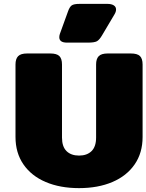

<svg xmlns="http://www.w3.org/2000/svg" viewBox="-20 -956 756 991"><path d="M286 -764Q286 -772 289 -781L331 -897Q339 -920 350 -928Q361 -936 391 -936H534Q555 -936 567 -928.5Q579 -921 579 -907Q579 -895 571 -882L507 -774Q493 -750 480 -743Q467 -736 433 -736H326Q286 -736 286 -764ZM60 -249V-623Q60 -652 73.5 -666Q87 -680 120 -680H239Q273 -680 286.5 -666.5Q300 -653 300 -623V-246Q300 -199 323.5 -176Q347 -153 388 -153Q429 -153 452.5 -176Q476 -199 476 -246V-623Q476 -652 489.5 -666Q503 -680 536 -680H655Q689 -680 702.5 -666.5Q716 -653 716 -623V-249Q716 -167 675 -107.5Q634 -48 560 -16.5Q486 15 388 15Q290 15 216 -16.5Q142 -48 101 -107.5Q60 -167 60 -249Z"/></svg>

Font: Mitr
Style: Bold
Weight: 700
Designer: Thanarat Vachiruckul
Foundry: Cadson Demak
Version: Version 1.003